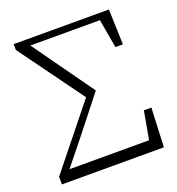

<svg xmlns="http://www.w3.org/2000/svg" viewBox="-131 -829 861 936"><g transform="rotate(-20 299.5 -361.5)"><path d="M31 0V-40L287 -359L44 -693V-723H538L544 -540H505L479 -689H118L343 -374L210 -205L91 -57H504L530 -203H569L560 0Z"/></g></svg>

Font: Minh Nguyen ExtraLight
Style: Regular
Weight: 250
Designer: Ryoko NISHIZUKA 西塚涼子 (kana & ideographs); Frank Grießhammer (Latin, Greek & Cyrillic); Wenlong ZHANG 张文龙 (bopomofo); San
Foundry: Adobe
Version: Version 1.100;July 7, 2023;FontCreator 14.0.0.2814 64-bit